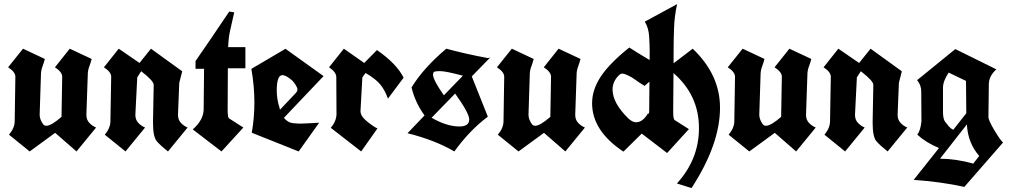

<svg xmlns="http://www.w3.org/2000/svg" viewBox="-20 -770 5032 957"><path d="M253.9 -434.6 327.6 -527.3 437 -476.1Q431.6 -456.1 424.6 -437Q417.5 -418 417.5 -397.9L410.6 -199.7Q410.6 -198.2 410.6 -196.8Q410.6 -172.9 425.3 -157.5Q439.9 -142.1 459 -134.3L361.3 -15.1L254.9 -107.9L127.9 -15.1L24.9 -98.6Q53.2 -132.3 53.2 -166L56.6 -387.7Q56.6 -411.1 20.5 -434.6L94.7 -527.3L203.6 -476.1Q198.2 -456.1 191.2 -437Q184.1 -418 184.1 -397.9L177.7 -199.7Q176.8 -176.3 195.3 -150.4Q201.2 -143.1 210.9 -143.1Q235.4 -143.1 286.6 -187.5L290 -387.7Q290 -411.1 253.9 -434.6Z M675.3 -456.1 732.4 -527.3 888.2 -414.6 873.5 -356.9 867.2 -199.7Q867.2 -198.2 867.2 -196.8Q867.2 -172.9 881.8 -157.5Q896.5 -142.1 915 -134.3L817.4 -15.1Q781.2 -43.5 762 -65.4Q742.7 -87.4 742.7 -155.8Q742.7 -160.6 742.7 -166L746.1 -346.7Q746.1 -367.2 683.6 -415L664.1 -384.3L654.8 -199.7Q654.8 -198.2 654.8 -196.8Q654.8 -172.9 669.4 -157.5Q684.1 -142.1 703.1 -134.3L605.5 -15.1L502.4 -98.6Q530.3 -132.3 530.3 -166L534.2 -387.7Q534.2 -411.1 498 -434.6L571.8 -527.3Z M1192.9 -134.3 1084 -15.1Q1048.3 -42.5 1012.2 -70.1Q976.1 -97.7 940.9 -125Q994.1 -171.9 995.1 -224.6L997.1 -427.2H954.6V-465.8Q1021 -561 1122.6 -712.4L1147.5 -708.5Q1136.2 -655.3 1127.7 -620.8Q1119.1 -586.4 1117.2 -535.2H1203.1V-429.7H1115.7L1114.7 -221.7Q1114.7 -185.1 1121.3 -180.2Q1127.9 -175.3 1192.9 -134.3Z M1468.8 -15.1 1234.9 -108.4Q1248 -181.6 1248 -261Q1248 -340.3 1232.9 -426.8L1401.4 -525.9V-527.3L1402.3 -526.9H1402.8L1592.8 -390.6L1395 -182.6Q1415 -158.7 1439.5 -156.2Q1463.9 -153.8 1479.7 -153.8Q1495.6 -153.8 1517.3 -155.5Q1539.1 -157.2 1570.8 -158.2Q1544.9 -122.1 1519.5 -86.4Q1494.1 -50.8 1468.8 -15.1ZM1387.7 -395.5Q1359.4 -395.5 1359.4 -318.4Q1359.4 -274.4 1374 -230.5Q1374 -226.1 1375.5 -223.1L1454.1 -306.2Q1462.4 -314.9 1462.4 -323.7Q1462.4 -332.5 1453.9 -346.2Q1445.3 -359.9 1436.5 -368.7Q1405.8 -395.5 1387.7 -395.5Z M1795.4 -456.1 1858.9 -520.5Q1957 -452.6 1991.7 -382.8L1913.6 -278.3Q1900.4 -316.9 1877.7 -346.2Q1855 -375.5 1802.2 -406.2L1786.1 -384.3L1776.9 -217.8Q1775.4 -192.4 1809.1 -165Q1842.8 -137.7 1861.3 -129.9L1780.3 -15.1L1628.9 -132.8Q1656.2 -165.5 1657.2 -200.2L1656.2 -387.7Q1654.8 -411.1 1620.1 -434.6L1693.8 -527.3Z M2011.2 -106 2096.2 -194.8Q2050.3 -256.3 2031.2 -334Q2089.8 -430.7 2204.6 -527.3Q2294.9 -502.4 2411.6 -480.5L2423.3 -483.4L2331.5 -389.2L2411.6 -188.5Q2320.8 -120.6 2244.6 -15.1Q2149.4 -71.3 2011.2 -106ZM2269.5 -139.6Q2318.8 -139.6 2318.8 -174.8Q2318.8 -205.6 2248.5 -303.7L2131.3 -183.1Q2207 -139.6 2269.5 -139.6ZM2192.4 -294.9 2287.1 -392.6Q2202.1 -415.5 2173.3 -415.5Q2144.5 -415.5 2141.4 -409.9Q2138.2 -404.3 2138.2 -399.4Q2138.2 -371.6 2192.4 -294.9Z M2690.4 -434.6 2764.2 -527.3 2873.5 -476.1Q2868.2 -456.1 2861.1 -437Q2854 -418 2854 -397.9L2847.2 -199.7Q2847.2 -198.2 2847.2 -196.8Q2847.2 -172.9 2861.8 -157.5Q2876.5 -142.1 2895.5 -134.3L2797.9 -15.1L2691.4 -107.9L2564.5 -15.1L2461.4 -98.6Q2489.7 -132.3 2489.7 -166L2493.2 -387.7Q2493.2 -411.1 2457 -434.6L2531.2 -527.3L2640.1 -476.1Q2634.8 -456.1 2627.7 -437Q2620.6 -418 2620.6 -397.9L2614.3 -199.7Q2613.3 -176.3 2631.8 -150.4Q2637.7 -143.1 2647.5 -143.1Q2671.9 -143.1 2723.1 -187.5L2726.6 -387.7Q2726.6 -411.1 2690.4 -434.6Z M3252.4 -176.8 3087.4 -14.2Q2931.2 -117.7 2931.2 -255.4Q2931.2 -323.2 2975.1 -389.2Q3019 -455.1 3116.7 -533.2Q3158.7 -505.9 3203.1 -479.7Q3247.6 -453.6 3290.5 -427.7L3192.9 -341.8Q3163.6 -359.9 3146.2 -372.8Q3128.9 -385.7 3109.6 -394.5Q3090.3 -403.3 3081.8 -403.3Q3073.2 -403.3 3063.5 -393.6Q3033.2 -362.8 3033.2 -324.2Q3033.2 -256.3 3112.3 -179.2Q3132.3 -160.6 3150.9 -160.6Q3183.6 -160.6 3210.4 -205.6Q3220.7 -198.2 3231.2 -191.2Q3241.7 -184.1 3252.4 -176.8Z M3413.6 -126.5Q3329.6 -33.7 3305.2 -7.3Q3269 -34.7 3233.2 -62.3Q3197.3 -89.8 3161.6 -117.2Q3194.8 -146 3205.1 -170.4Q3215.3 -194.8 3215.8 -216.8L3218.3 -512.2Q3218.3 -543.9 3215.6 -587.9Q3212.9 -631.8 3193.8 -662.1L3355 -749.5Q3341.8 -690.9 3339.6 -627.9Q3337.4 -564.9 3337.4 -500V-454.6L3432.6 -527.3Q3568.8 -397.9 3568.8 -233.4Q3568.8 -50.8 3426.8 167.5L3354 144.5Q3463.9 23.9 3463.9 -131.3Q3463.9 -295.4 3336.9 -405.8L3335.4 -213.4Q3335.4 -176.8 3342.3 -171.9Q3349.1 -167 3413.6 -126.5Z M3840.8 -434.6 3914.6 -527.3 4023.9 -476.1Q4018.6 -456.1 4011.5 -437Q4004.4 -418 4004.4 -397.9L3997.6 -199.7Q3997.6 -198.2 3997.6 -196.8Q3997.6 -172.9 4012.2 -157.5Q4026.9 -142.1 4045.9 -134.3L3948.2 -15.1L3841.8 -107.9L3714.8 -15.1L3611.8 -98.6Q3640.1 -132.3 3640.1 -166L3643.6 -387.7Q3643.6 -411.1 3607.4 -434.6L3681.6 -527.3L3790.5 -476.1Q3785.2 -456.1 3778.1 -437Q3771 -418 3771 -397.9L3764.6 -199.7Q3763.7 -176.3 3782.2 -150.4Q3788.1 -143.1 3797.9 -143.1Q3822.3 -143.1 3873.5 -187.5L3877 -387.7Q3877 -411.1 3840.8 -434.6Z M4262.2 -456.1 4319.3 -527.3 4475.1 -414.6 4460.4 -356.9 4454.1 -199.7Q4454.1 -198.2 4454.1 -196.8Q4454.1 -172.9 4468.8 -157.5Q4483.4 -142.1 4502 -134.3L4404.3 -15.1Q4368.2 -43.5 4348.9 -65.4Q4329.6 -87.4 4329.6 -155.8Q4329.6 -160.6 4329.6 -166L4333 -346.7Q4333 -367.2 4270.5 -415L4251 -384.3L4241.7 -199.7Q4241.7 -198.2 4241.7 -196.8Q4241.7 -172.9 4256.3 -157.5Q4271 -142.1 4290 -134.3L4192.4 -15.1L4089.4 -98.6Q4117.2 -132.3 4117.2 -166L4121.1 -387.7Q4121.1 -411.1 4085 -434.6L4158.7 -527.3Z M4551.3 -370.6 4741.7 -525.4 4946.3 -424.3Q4908.7 -391.1 4908.7 -349.6L4906.7 -188Q4906.2 -171.4 4935.5 -122.1Q4964.8 -72.8 4979.5 -59.6L4786.6 161.6Q4672.4 136.2 4534.2 126.5L4660.2 -32.2Q4597.2 -58.1 4552.2 -98.6Q4568.4 -120.1 4572.8 -165.5L4571.8 -313Q4572.3 -345.2 4551.3 -370.6ZM4860.8 7.3Q4804.2 -57.1 4799.3 -149.9L4665.5 21Q4742.7 21 4831.1 45.4ZM4796.4 -205.6 4794.9 -366.7 4708.5 -408.2Q4680.2 -365.7 4680.2 -332.5V-212.9Q4680.2 -176.8 4691.2 -162.6Q4702.1 -148.4 4710.4 -138.9Q4718.8 -129.4 4731.4 -123Z"/></svg>

Font: UnifrakturCook
Style: Bold
Weight: 700
Designer: j. 'mach' wust
Version: Version 2011-09-01